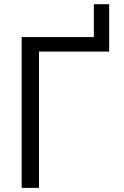

<svg xmlns="http://www.w3.org/2000/svg" viewBox="-20 -910 603 930"><path d="M508.8 -660.2H168.9V0H85V-730.5H434.6V-889.6H508.8Z"/></svg>

Font: Mgen+ 1c regular
Style: Regular
Weight: 400
Designer: [Source Han Sans]
Ryoko NISHIZUKA  (kana & ideographs); Paul D. Hunt (Latin, Greek & Cyrillic); Wenlong ZHANG  (bopomofo
Version: Version 1.059.20150602